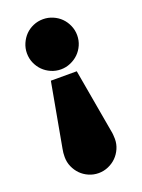

<svg xmlns="http://www.w3.org/2000/svg" viewBox="-145 -805 657 891"><g transform="rotate(-20 184.0 -359.0)"><path d="M60.1 -103Q60.1 -112.8 61 -123.3Q62 -133.8 64 -143.1L121.1 -458H249L304.2 -143.1Q306.2 -134.8 307.1 -123.3Q308.1 -111.8 308.1 -103Q308.1 -77.1 298.1 -54.7Q288.1 -32.2 271.5 -15.6Q254.9 1 231.9 11Q209 21 184.1 21Q158.2 21 135.5 11Q112.8 1 96.4 -15.6Q80.1 -32.2 70.1 -54.7Q60.1 -77.1 60.1 -103ZM60.1 -615.2Q60.1 -640.1 70.1 -663.1Q80.1 -686 96.4 -702.6Q112.8 -719.2 135.5 -729Q158.2 -738.8 184.1 -738.8Q209 -738.8 231.9 -729Q254.9 -719.2 271.5 -702.6Q288.1 -686 298.1 -663.1Q308.1 -640.1 308.1 -615.2Q308.1 -588.9 298.1 -566.4Q288.1 -543.9 271.5 -527.6Q254.9 -511.2 231.9 -501.2Q209 -491.2 184.1 -491.2Q158.2 -491.2 135.5 -501.2Q112.8 -511.2 96.4 -527.6Q80.1 -543.9 70.1 -566.4Q60.1 -588.9 60.1 -615.2Z"/></g></svg>

Font: Ultra
Style: Regular
Weight: 400
Designer: Astigmatic (AOETI)
Foundry: Astigmatic (AOETI)
Version: Version 1.001